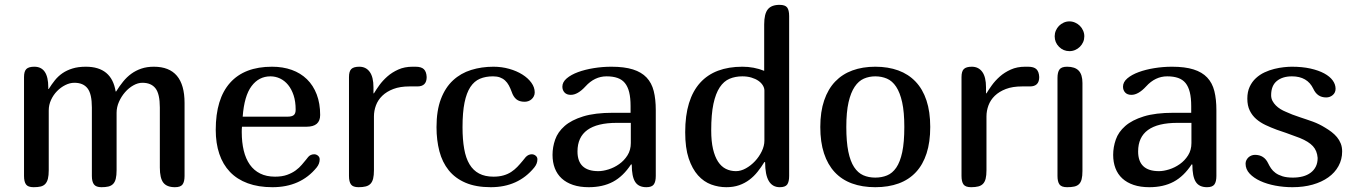

<svg xmlns="http://www.w3.org/2000/svg" viewBox="-20 -780 5655 800"><path d="M646 -82V-332Q646 -388.7 627.9 -411.9Q609.9 -435.1 573.2 -435.1Q554.7 -435.1 535.6 -424.3Q516.6 -413.6 501.2 -396Q485.8 -378.4 475.8 -356Q465.8 -333.5 465.8 -310.1V-70.8Q465.8 -49.3 462.4 -35.4Q459 -21.5 451.4 -13.7Q443.8 -5.9 431.9 -2.9Q419.9 0 402.8 0Q380.4 0 371.6 -11.5Q362.8 -22.9 362.8 -46.9V-332Q362.8 -388.7 344.7 -411.9Q326.7 -435.1 290 -435.1Q271 -435.1 252 -425.5Q232.9 -416 217.5 -400.1Q202.1 -384.3 192.6 -363.5Q183.1 -342.8 183.1 -319.8V-70.8Q183.1 -49.3 179.7 -35.6Q176.3 -22 168.9 -13.9Q161.6 -5.9 149.7 -2.9Q137.7 0 120.1 0Q96.7 0 88.4 -11.5Q80.1 -22.9 80.1 -46.9V-459Q80.1 -482.9 89.8 -492.4Q99.6 -502 123 -502Q181.2 -502 181.2 -416V-409.2H183.1Q194.8 -428.2 208.5 -445.3Q222.2 -462.4 240.2 -474.9Q258.3 -487.3 282 -494.6Q305.7 -502 337.9 -502Q445.3 -502 461.9 -398.9H463.9Q477.5 -420.9 492.9 -439.9Q508.3 -459 527.1 -472.7Q545.9 -486.3 568.8 -494.1Q591.8 -502 621.1 -502Q749 -502 749 -351.1V-46.9Q749 -22.9 740.7 -11.5Q732.4 0 709 0Q675.3 0 660.6 -18.8Q646 -37.6 646 -82Z M1264.2 -126Q1268.6 -131.3 1275.1 -134.3Q1281.7 -137.2 1289.1 -137.2Q1297.9 -137.2 1304.9 -131.3Q1312 -125.5 1312 -116.2Q1312 -97.7 1299.3 -82Q1232.4 0 1115.2 0Q1056.6 0 1012.2 -16.4Q967.8 -32.7 938.2 -63.7Q908.7 -94.7 893.8 -138.9Q878.9 -183.1 878.9 -238.8Q878.9 -368.2 938.7 -435.1Q998.5 -502 1113.3 -502Q1158.7 -502 1195.6 -488.8Q1232.4 -475.6 1258.8 -450Q1285.2 -424.3 1299.6 -386.7Q1314 -349.1 1314 -300.8Q1314 -252 1257.3 -252H988.3Q987.8 -248 987.5 -242.4Q987.3 -236.8 987.3 -230Q987.3 -187 995.6 -152.6Q1003.9 -118.2 1021 -94Q1038.1 -69.8 1064.2 -56.9Q1090.3 -43.9 1126 -43.9Q1155.3 -43.9 1176.3 -51.5Q1197.3 -59.1 1212.2 -70.1Q1227.1 -81.1 1237.3 -93.3Q1247.6 -105.5 1254.9 -114.3ZM1106.9 -461.9Q1058.6 -461.9 1028.1 -421.1Q997.6 -380.4 991.2 -293.9H1178.2Q1195.8 -293.9 1203.9 -300.3Q1211.9 -306.6 1211.9 -323.2Q1211.9 -356.9 1203.4 -382.8Q1194.8 -408.7 1180.4 -426.3Q1166 -443.8 1147 -452.9Q1127.9 -461.9 1106.9 -461.9Z M1757.8 -459Q1757.8 -419.9 1719.2 -419.9H1686Q1647 -419.9 1618.9 -409.2Q1590.8 -398.4 1572.8 -380.9Q1554.7 -363.3 1546.4 -340.8Q1538.1 -318.4 1538.1 -294.9V-70.8Q1538.1 -49.3 1534.7 -35.6Q1531.2 -22 1523.7 -14.2Q1516.1 -6.3 1503.9 -3.2Q1491.7 0 1474.1 0Q1450.7 0 1442.4 -11.5Q1434.1 -22.9 1434.1 -46.9V-459Q1434.1 -482.9 1443.8 -492.4Q1453.6 -502 1477.1 -502Q1504.9 -502 1520.5 -480.5Q1536.1 -459 1536.1 -416V-391.1H1538.1Q1546.9 -405.8 1560.5 -424.8Q1574.2 -443.8 1593.8 -461.2Q1613.3 -478.5 1639.4 -490.2Q1665.5 -502 1699.2 -502H1710.9Q1735.8 -502 1746.3 -491.5Q1756.8 -481 1757.8 -459Z M2170.9 -126Q2182.1 -137.2 2195.8 -137.2Q2204.6 -137.2 2211.9 -131.3Q2219.2 -125.5 2219.2 -116.2Q2219.2 -98.1 2206.1 -82Q2139.2 0 2024.9 0Q1962.9 0 1919.7 -18.6Q1876.5 -37.1 1849.6 -70.6Q1822.8 -104 1810.8 -149.9Q1798.8 -195.8 1798.8 -250Q1798.8 -319.3 1817.1 -367.4Q1835.4 -415.5 1867.7 -445.3Q1899.9 -475.1 1943.1 -488.5Q1986.3 -502 2036.1 -502Q2070.3 -502 2101.6 -493.2Q2132.8 -484.4 2156.5 -469.5Q2180.2 -454.6 2194.1 -435.3Q2208 -416 2208 -395Q2208 -386.2 2204.3 -378.9Q2200.7 -371.6 2194.8 -366.5Q2189 -361.3 2181.4 -358.6Q2173.8 -356 2166 -356Q2144 -356 2131.3 -366.5Q2118.7 -377 2111.8 -397.9Q2106.4 -412.6 2100.1 -424.3Q2093.8 -436 2084.5 -444.6Q2075.2 -453.1 2063 -457.5Q2050.8 -461.9 2034.2 -461.9Q2003.4 -461.9 1979.7 -451.9Q1956.1 -441.9 1939.9 -417.5Q1923.8 -393.1 1915.5 -352.3Q1907.2 -311.5 1907.2 -250Q1907.2 -198.7 1914.1 -159.9Q1920.9 -121.1 1936.3 -95.5Q1951.7 -69.8 1976.3 -56.9Q2001 -43.9 2036.1 -43.9Q2059.6 -43.9 2077.6 -49.1Q2095.7 -54.2 2109.9 -63.5Q2124 -72.8 2135.5 -84.7Q2147 -96.7 2158.2 -110.4Z M2612.3 -94.2 2609.4 -95.2Q2576.7 -45.4 2534.2 -22.7Q2491.7 0 2433.1 0Q2396 0 2367.7 -9.5Q2339.4 -19 2320.3 -36.6Q2301.3 -54.2 2291.7 -79.1Q2282.2 -104 2282.2 -134.8Q2282.2 -167 2293.2 -198.5Q2304.2 -230 2332.5 -254.9Q2360.8 -279.8 2409.7 -294.9Q2458.5 -310.1 2534.2 -310.1H2607.4V-337.9Q2607.4 -372.1 2601.6 -395.8Q2595.7 -419.4 2583.7 -434.1Q2571.8 -448.7 2552.7 -455.3Q2533.7 -461.9 2507.3 -461.9Q2457.5 -461.9 2419.4 -419.9Q2387.2 -384.8 2358.4 -384.8Q2341.3 -384.8 2332.3 -394.5Q2323.2 -404.3 2323.2 -418.9Q2323.2 -438 2341.3 -453.4Q2359.4 -468.8 2388.4 -479.5Q2417.5 -490.2 2453.9 -496.1Q2490.2 -502 2527.3 -502Q2581.5 -502 2617.2 -490.7Q2652.8 -479.5 2674.1 -457Q2695.3 -434.6 2703.9 -400.6Q2712.4 -366.7 2712.4 -320.8V-46.9Q2712.4 -22.9 2704.1 -11.5Q2695.8 0 2673.3 0Q2640.6 0 2626.5 -22.2Q2612.3 -44.4 2612.3 -94.2ZM2608.4 -268.1H2550.3Q2386.2 -268.1 2386.2 -148.9Q2386.2 -66.9 2473.1 -66.9Q2492.2 -66.9 2515.6 -74.2Q2539.1 -81.5 2559.8 -96.2Q2580.6 -110.8 2594.5 -132.8Q2608.4 -154.8 2608.4 -184.1Z M3073.2 -502Q3121.6 -502 3164.1 -484.9V-678.2Q3164.1 -722.2 3179.2 -741Q3194.3 -759.8 3228 -759.8Q3251.5 -759.8 3259.8 -748.8Q3268.1 -737.8 3268.1 -712.9V-46.9Q3268.1 -22.5 3260 -11.2Q3252 0 3229 0Q3168 0 3168 -104L3165 -105Q3151.9 -83.5 3136.7 -64.5Q3121.6 -45.4 3102.5 -31Q3083.5 -16.6 3059.8 -8.3Q3036.1 0 3006.3 0Q2974.1 0 2943.4 -11.2Q2912.6 -22.5 2888.4 -49.3Q2864.3 -76.2 2849.6 -119.9Q2835 -163.6 2835 -229Q2835 -298.8 2850.8 -350.1Q2866.7 -401.4 2897.2 -435.1Q2927.7 -468.8 2971.9 -485.4Q3016.1 -502 3073.2 -502ZM2943.4 -236.8Q2943.4 -191.4 2950.9 -159.2Q2958.5 -127 2971.9 -106.4Q2985.4 -85.9 3004.4 -76.4Q3023.4 -66.9 3046.4 -66.9Q3066.9 -66.9 3087.9 -78.6Q3108.9 -90.3 3126 -108.6Q3143.1 -127 3154.1 -149.7Q3165 -172.4 3165 -193.8V-402.8Q3165 -413.6 3158.4 -424.3Q3151.9 -435.1 3139.9 -443.4Q3127.9 -451.7 3110.8 -456.8Q3093.8 -461.9 3073.2 -461.9Q3043.9 -461.9 3020 -451.9Q2996.1 -441.9 2979 -416.3Q2961.9 -390.6 2952.6 -347.2Q2943.4 -303.7 2943.4 -236.8Z M3627 0Q3572.8 0 3530 -15.6Q3487.3 -31.2 3458 -62.7Q3428.7 -94.2 3413.3 -141.1Q3397.9 -188 3397.9 -251Q3397.9 -314.5 3414.1 -361.8Q3430.2 -409.2 3460 -440.2Q3489.7 -471.2 3532 -486.6Q3574.2 -502 3627 -502Q3680.2 -502 3722.7 -486.6Q3765.1 -471.2 3794.9 -439.9Q3824.7 -408.7 3840.3 -361.6Q3856 -314.5 3856 -251Q3856 -188 3840.8 -141.1Q3825.7 -94.2 3796.4 -62.7Q3767.1 -31.2 3724.4 -15.6Q3681.6 0 3627 0ZM3627 -40Q3653.8 -40 3676 -49.1Q3698.2 -58.1 3714.4 -81.5Q3730.5 -105 3739.3 -146Q3748 -187 3748 -251Q3748 -313 3739 -353.8Q3730 -394.5 3713.9 -418.7Q3697.8 -442.9 3675.5 -452.4Q3653.3 -461.9 3627 -461.9Q3601.6 -461.9 3579.6 -452.4Q3557.6 -442.9 3541.3 -418.7Q3524.9 -394.5 3515.6 -353.8Q3506.3 -313 3506.3 -251Q3506.3 -189.5 3514.6 -148.7Q3522.9 -107.9 3538.8 -83.7Q3554.7 -59.6 3576.9 -49.8Q3599.1 -40 3627 -40Z M4310.1 -459Q4310.1 -419.9 4271.5 -419.9H4238.3Q4199.2 -419.9 4171.1 -409.2Q4143.1 -398.4 4125 -380.9Q4106.9 -363.3 4098.6 -340.8Q4090.3 -318.4 4090.3 -294.9V-70.8Q4090.3 -49.3 4086.9 -35.6Q4083.5 -22 4075.9 -14.2Q4068.4 -6.3 4056.2 -3.2Q4043.9 0 4026.4 0Q4002.9 0 3994.6 -11.5Q3986.3 -22.9 3986.3 -46.9V-459Q3986.3 -482.9 3996.1 -492.4Q4005.9 -502 4029.3 -502Q4057.1 -502 4072.8 -480.5Q4088.4 -459 4088.4 -416V-391.1H4090.3Q4099.1 -405.8 4112.8 -424.8Q4126.5 -443.8 4146 -461.2Q4165.5 -478.5 4191.7 -490.2Q4217.8 -502 4251.5 -502H4263.2Q4288.1 -502 4298.6 -491.5Q4309.1 -481 4310.1 -459Z M4490.2 -434.1V-67.9Q4490.2 -46.4 4486.8 -33.2Q4483.4 -20 4475.8 -12.7Q4468.3 -5.4 4456.1 -2.7Q4443.8 0 4426.3 0Q4402.8 0 4394.5 -11.5Q4386.2 -22.9 4386.2 -46.9V-455.1Q4386.2 -479 4394.5 -490.5Q4402.8 -502 4426.3 -502Q4459 -502 4474.6 -485.6Q4490.2 -469.2 4490.2 -434.1ZM4392.6 -585Q4374.5 -603 4374.5 -628.9Q4374.5 -641.1 4379.4 -652.6Q4384.3 -664.1 4392.6 -672.4Q4400.9 -680.7 4412.1 -685.8Q4423.3 -690.9 4436 -690.9Q4448.2 -690.9 4459.7 -685.8Q4471.2 -680.7 4479.5 -672.4Q4487.8 -664.1 4492.9 -652.6Q4498 -641.1 4498 -628.9Q4498 -616.2 4493.2 -605Q4488.3 -593.8 4479.7 -585.2Q4471.2 -576.7 4460 -571.8Q4448.7 -566.9 4436 -566.9Q4410.6 -566.9 4392.6 -585Z M4948.2 -94.2 4945.3 -95.2Q4912.6 -45.4 4870.1 -22.7Q4827.6 0 4769 0Q4731.9 0 4703.6 -9.5Q4675.3 -19 4656.2 -36.6Q4637.2 -54.2 4627.7 -79.1Q4618.2 -104 4618.2 -134.8Q4618.2 -167 4629.2 -198.5Q4640.1 -230 4668.5 -254.9Q4696.8 -279.8 4745.6 -294.9Q4794.4 -310.1 4870.1 -310.1H4943.4V-337.9Q4943.4 -372.1 4937.5 -395.8Q4931.6 -419.4 4919.7 -434.1Q4907.7 -448.7 4888.7 -455.3Q4869.6 -461.9 4843.3 -461.9Q4793.5 -461.9 4755.4 -419.9Q4723.1 -384.8 4694.3 -384.8Q4677.2 -384.8 4668.2 -394.5Q4659.2 -404.3 4659.2 -418.9Q4659.2 -438 4677.2 -453.4Q4695.3 -468.8 4724.4 -479.5Q4753.4 -490.2 4789.8 -496.1Q4826.2 -502 4863.3 -502Q4917.5 -502 4953.1 -490.7Q4988.8 -479.5 5010 -457Q5031.2 -434.6 5039.8 -400.6Q5048.3 -366.7 5048.3 -320.8V-46.9Q5048.3 -22.9 5040 -11.5Q5031.7 0 5009.3 0Q4976.6 0 4962.4 -22.2Q4948.2 -44.4 4948.2 -94.2ZM4944.3 -268.1H4886.2Q4722.2 -268.1 4722.2 -148.9Q4722.2 -66.9 4809.1 -66.9Q4828.1 -66.9 4851.6 -74.2Q4875 -81.5 4895.8 -96.2Q4916.5 -110.8 4930.4 -132.8Q4944.3 -154.8 4944.3 -184.1Z M5470.2 -122.1Q5467.8 -152.3 5450.4 -171.1Q5433.1 -189.9 5396 -205.1L5338.9 -226.1L5300.3 -239.3Q5275.4 -248.5 5253.2 -259Q5231 -269.5 5214.1 -284.2Q5197.3 -298.8 5187.3 -319.3Q5177.2 -339.8 5177.2 -369.1Q5177.2 -397.5 5187 -418.5Q5196.8 -439.5 5212.9 -454.3Q5229 -469.2 5249 -478.5Q5269 -487.8 5289.8 -492.9Q5310.5 -498 5329.6 -500Q5348.6 -502 5362.3 -502Q5406.2 -502 5440.2 -494.4Q5474.1 -486.8 5497.6 -474.1Q5521 -461.4 5533 -444.8Q5544.9 -428.2 5544.9 -410.2Q5544.9 -394 5533.2 -384Q5521.5 -374 5505.9 -374Q5486.8 -374 5473.6 -383.1Q5460.4 -392.1 5452.1 -410.2Q5427.2 -461.9 5363.3 -461.9Q5323.7 -461.9 5300 -442.4Q5276.4 -422.9 5276.4 -383.3Q5276.4 -370.1 5282 -359.6Q5287.6 -349.1 5296.1 -340.6Q5304.7 -332 5315.4 -325.4Q5326.2 -318.8 5336.9 -314.5L5364.7 -302.7L5397.9 -291Q5411.6 -286.1 5424.8 -282Q5438 -277.8 5450.9 -272.9Q5463.9 -268.1 5476.3 -262Q5488.8 -255.9 5501.5 -248Q5515.6 -239.7 5528.3 -230Q5541 -220.2 5550.8 -208.5Q5560.5 -196.8 5566.4 -182.1Q5572.3 -167.5 5572.3 -148.9Q5572.3 -115.7 5557.1 -88.1Q5542 -60.5 5514.6 -41Q5487.3 -21.5 5449.2 -10.7Q5411.1 0 5365.2 0Q5328.6 0 5293.7 -6.6Q5258.8 -13.2 5231.2 -25.9Q5203.6 -38.6 5186.8 -56.6Q5169.9 -74.7 5169.9 -98.1Q5169.9 -106 5173.3 -112.8Q5176.8 -119.6 5182.1 -124.5Q5187.5 -129.4 5194.6 -132.1Q5201.7 -134.8 5209 -134.8Q5247.6 -134.8 5264.2 -99.1Q5269 -88.9 5276.1 -78.4Q5283.2 -67.9 5294.9 -59.3Q5306.6 -50.8 5324 -45.4Q5341.3 -40 5367.2 -40Q5389.2 -40 5408 -44.9Q5426.8 -49.8 5440.7 -60.1Q5454.6 -70.3 5462.4 -85.7Q5470.2 -101.1 5470.2 -122.1Z"/></svg>

Font: Marmelad
Style: Regular
Weight: 400
Designer: Manvel Shmavonyan
Foundry: Cyreal (www.cyreal.org)
Version: Version 1.000